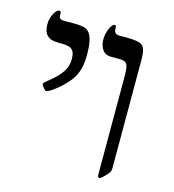

<svg xmlns="http://www.w3.org/2000/svg" viewBox="-93 -668 682 752"><g transform="rotate(15 248.0 -291.5)"><path d="M417 -43.9Q417 -34.2 413.1 -27.8Q409.2 -21.5 395.8 -7.8Q382.3 5.9 377 5.9Q372.6 5.9 371.3 2.2Q370.1 -1.5 370.1 -14.2V-402.8Q370.1 -430.2 367.4 -442.1Q364.7 -454.1 357.4 -459.5Q350.1 -464.8 328.1 -464.8H297.9Q275.4 -464.8 263.7 -481.4Q252 -498 252 -522.9Q252 -545.9 261.5 -567.4Q271 -588.9 280.8 -588.9Q287.1 -588.9 287.1 -580.1V-570.8Q287.1 -565.4 291.7 -559.3Q296.4 -553.2 309.1 -553.2H339.8Q389.2 -553.2 403.1 -540.8Q417 -528.3 417 -485.8ZM206.1 -445.8Q206.1 -407.7 196.3 -379.6Q186.5 -351.6 164.3 -327.4Q142.1 -303.2 118.7 -286.1Q95.2 -269 87.9 -269Q83.5 -269 75.7 -279.1Q67.9 -289.1 67.9 -293Q67.9 -296.9 72.3 -299.8L83 -309.1Q116.7 -335 134.8 -360.1Q152.8 -385.3 152.8 -414.1Q152.8 -434.6 147.5 -445.3Q142.1 -456.1 130.6 -460.4Q119.1 -464.8 87.9 -464.8H81.1Q24.9 -464.8 24.9 -522.9Q24.9 -546.9 35.6 -566.9Q46.4 -586.9 57.1 -586.9Q59.6 -586.9 61.8 -584.5Q64 -582 64 -579.1V-569.8Q64 -553.2 83 -553.2H127Q166 -553.2 179.4 -543.5Q192.9 -533.7 199.5 -510.5Q206.1 -487.3 206.1 -445.8Z"/></g></svg>

Font: Tinos
Style: Regular
Weight: 400
Designer: Steve Matteson
Foundry: Monotype Imaging Inc.
Version: Version 1.23